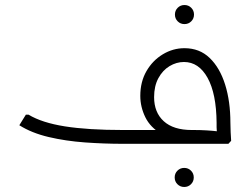

<svg xmlns="http://www.w3.org/2000/svg" viewBox="-20 -573 998 765"><path d="M470 0Q395 0 318.5 -5.5Q242 -11 174 -27Q106 -43 57 -74L83 -116H94Q147 -84 238.5 -69.5Q330 -55 470 -55H754Q779 -55 803.5 -53.5Q828 -52 844 -50Q860 -48 860 -48H844Q843 -57 843 -66Q843 -75 843 -84Q842 -200 807 -263Q772 -326 713 -326Q683 -326 655.5 -309.5Q628 -293 611 -261.5Q594 -230 594 -186Q594 -125 632.5 -90Q671 -55 744 -55V-13Q669 -13 624 -39Q579 -65 559 -106Q539 -147 539 -191Q539 -247 563.5 -289.5Q588 -332 628.5 -356.5Q669 -381 715 -381Q775 -381 815.5 -342Q856 -303 877 -236Q898 -169 898 -84Q898 -66 899 -46Q900 -26 901 -12L890 0ZM715 -477Q699 -477 688 -488Q677 -499 677 -515Q677 -531 688 -542Q699 -553 715 -553Q731 -553 742 -542Q753 -531 753 -515Q753 -499 742 -488Q731 -477 715 -477ZM714 172Q698 172 687 161Q676 150 676 134Q676 118 687 107Q698 96 714 96Q730 96 741 107Q752 118 752 134Q752 150 741 161Q730 172 714 172Z"/></svg>

Font: Fustat Light
Style: Regular
Weight: 300
Designer: Mohamed Gaber, Khaled Hosny, Laura Garcia Mut
Foundry: Kief Type Foundry, Alif Type Foundry, Hard Type Foundry
Version: Version 1.007